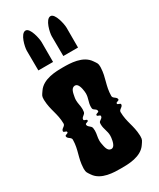

<svg xmlns="http://www.w3.org/2000/svg" viewBox="-256 -1121 992 1199"><g transform="rotate(-30 240.0 -522.0)"><path d="M383.5 -788V-931C383.5 -956 365.5 -1044 332.5 -1044C295.5 -1044 276.5 -956 276.5 -931C276.5 -853 277.5 -844 277.5 -788ZM203.5 -788V-931C203.5 -956 185.5 -1044 152.5 -1044C115.5 -1044 96.5 -956 96.5 -931C96.5 -853 97.5 -844 97.5 -788ZM267 -310C266.7 -306.7 266.6 -303.5 266.6 -300.5C266.6 -267 282.9 -245.9 282.9 -211.4C282.9 -206.9 282.6 -202.1 282 -197C279.1 -172.6 271.4 -134.9 247.8 -134.9C247.2 -134.9 246.6 -135 246 -135C219 -137 215 -171 210 -197C208.6 -204.6 208 -211.5 208 -218.1C208 -242.3 215.6 -261.5 215.6 -286C215.6 -291.9 215.1 -298.2 214 -305C211 -324 186 -327 186 -346C186 -357 208 -353 208 -364C208 -376 186 -371 186 -382C186 -401 211 -403 214 -422C215.1 -428.8 215.6 -435.1 215.6 -441C215.6 -465.5 208 -484.7 208 -508.9C208 -515.5 208.6 -522.4 210 -530C215 -556 219 -590 246 -592C246.6 -592 247.2 -592.1 247.8 -592.1C271.4 -592.1 279.1 -554.4 282 -530C282.7 -524.7 283 -519.8 283 -515.1C283 -481 267.5 -460 267.5 -426.9C267.5 -423.7 267.7 -420.4 268 -417C269 -400 294 -401 294 -382C294 -371 272 -376 272 -364C272 -353 294 -357 294 -346C294 -327 268 -327 267 -310ZM424 -665C383 -727 290.8 -728 240 -728C190.1 -728 97 -727 56 -665C41.3 -642.9 35.9 -640.1 35.9 -614.8C35.9 -612.6 35.9 -610.3 36 -608C39 -534 67 -496 68 -422C68 -403 40 -401 40 -382C40 -371 62 -376 62 -364C62 -353 40 -357 40 -346C40 -327 68 -325 68 -306C67 -232 39 -194 36 -120C35.9 -117.7 35.9 -115.4 35.9 -113.2C35.9 -87.9 41.3 -84.1 56 -62C97 0 190.1 0 240 0C290.8 0 383 0 424 -62C438.7 -84.1 444.1 -87.9 444.1 -113.2C444.1 -115.4 444.1 -117.7 444 -120C441 -194 413 -232 412 -306C412 -325 440 -327 440 -346C440 -357 418 -353 418 -364C418 -376 440 -371 440 -382C440 -401 412 -403 412 -422C413 -497 441 -536 444 -608C444.1 -610.3 444.1 -612.6 444.1 -614.8C444.1 -640.1 438.7 -642.9 424 -665Z"/></g></svg>

Font: Chromatic Etruscan
Style: Regular
Weight: 400
Version: Version 000.910